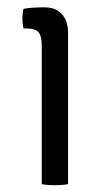

<svg xmlns="http://www.w3.org/2000/svg" viewBox="-20 -514 296 536"><path d="M170 0Q163 1.5 153.5 2.2Q144 3 133.5 3Q122.5 3 113 2.2Q103.5 1.5 96.5 0V-386Q96.5 -413.5 87.5 -424Q78.5 -434.5 55 -434.5H45.5Q42.5 -449 42.5 -462Q42.5 -469 43.2 -475.2Q44 -481.5 45.5 -489.5Q62.5 -492 75.2 -492.8Q88 -493.5 96 -493.5H104.5Q135.5 -493.5 152.8 -474.5Q170 -455.5 170 -422Z"/></svg>

Font: Signika Light Light
Style: Regular
Weight: 300
Version: Version 2.001